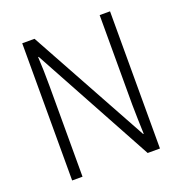

<svg xmlns="http://www.w3.org/2000/svg" viewBox="-129 -826 890 939"><g transform="rotate(-20 316.5 -357.0)"><path d="M545 0V-714H491V-247Q491 -214 492.5 -172Q494 -130 495 -95H492L152 -714H88V0H142V-472Q142 -514 141 -551.5Q140 -589 138 -624H141L481 0Z"/></g></svg>

Font: Noto Sans UI SemiCondensed Light
Style: Regular
Weight: 300
Width: 4
Designer: Monotype Design Team
Foundry: Monotype Imaging Inc.
Version: Version 1.901